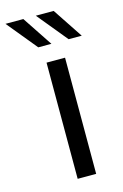

<svg xmlns="http://www.w3.org/2000/svg" viewBox="-151 -809 552 862"><g transform="rotate(-15 125.0 -378.0)"><path d="M99 0H185V-540H99ZM283 -616 190 -756H107L222 -616ZM142 -616 49 -756H-34L81 -616Z"/></g></svg>

Font: Resamitz
Style: Bold
Weight: 700
Designer: gluk
Foundry: gluk
Version: Version 0.047